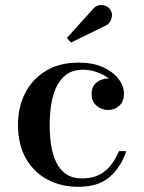

<svg xmlns="http://www.w3.org/2000/svg" viewBox="-20 -712 556 742"><path d="M282 10Q216 10 163.5 -18Q111 -46 80.2 -99.5Q49.5 -153 49.5 -230Q49.5 -297 76.8 -351.2Q104 -405.5 156.5 -437.8Q209 -470 285 -470Q338.5 -470 377.5 -452.5Q416.5 -435 437.8 -407.5Q459 -380 459 -350Q459 -320 441.2 -303.5Q423.5 -287 398 -287Q384 -287 369 -293.5Q354 -300 344 -313.5Q334 -327 334 -349Q334 -378 353.2 -393.2Q372.5 -408.5 398 -408.5Q422 -408.5 440 -393.8Q458 -379 458 -350H432Q432 -370.5 420.2 -387.5Q408.5 -404.5 389 -416.8Q369.5 -429 346.5 -435.8Q323.5 -442.5 301 -442.5Q260.5 -442.5 235 -422.8Q209.5 -403 195.8 -371.2Q182 -339.5 177 -302.5Q172 -265.5 172 -230Q172 -187 178 -149.2Q184 -111.5 198 -83.2Q212 -55 236.2 -38.8Q260.5 -22.5 297 -22.5Q335.5 -22.5 362.5 -36Q389.5 -49.5 408.2 -73.5Q427 -97.5 440 -128H468Q448.5 -68 404.8 -29Q361 10 282 10ZM254.5 -547.5 238.5 -565.5 337.5 -675Q349 -689.5 363 -691.8Q377 -694 389.2 -688.8Q401.5 -683.5 407 -673.5Q413.5 -663.5 412.5 -650.5Q411.5 -637.5 404.5 -627Q397.5 -616.5 385 -611.5Z"/></svg>

Font: Bodoni Moda 9pt Medium
Style: Regular
Weight: 500
Designer: Owen Earl
Foundry: indestructible type
Version: Version 2.005